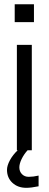

<svg xmlns="http://www.w3.org/2000/svg" viewBox="-20 -713 231 911"><path d="M60.1 0V-500H130.9V0H110.8Q93.3 19.5 82.5 41.7Q71.8 64 71.8 81.1Q71.8 100.6 84.2 113.3Q96.7 126 116.2 126Q137.7 126 163.1 120.1V170.9Q127.4 178.2 105 178.2Q64.5 178.2 38.8 154.3Q13.2 130.4 13.2 92.8Q13.2 72.8 27.1 47.1Q41 21.5 64 0ZM141.1 -607.9H49.8V-692.9H141.1Z"/></svg>

Font: LT Superior
Style: Regular
Weight: 400
Designer: Daniel Lyons
Foundry: LyonsType
Version: Version 1.000